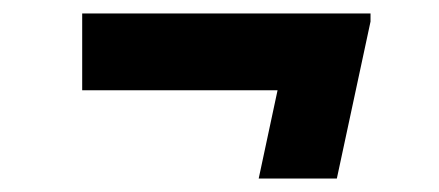

<svg xmlns="http://www.w3.org/2000/svg" viewBox="-20 -427 652 285"><path d="M102 -407H530V-395L480 -162H364L392 -293H102Z"/></svg>

Font: Space Mono
Style: Bold Italic
Weight: 700
Italic angle: -12°
Monospace: yes
Designer: Colophon Foundry / Benjamin Critton
Foundry: Colophon Foundry
Version: Version 1.000;PS 1.000;hotconv 1.0.81;makeotf.lib2.5.63406